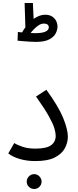

<svg xmlns="http://www.w3.org/2000/svg" viewBox="-20 -1067 517 1279"><path d="M35 -45 75 -114Q95 -101 131 -89Q167 -77 215 -77Q289 -77 320 -99.5Q351 -122 351 -162Q351 -182 342.5 -211.5Q334 -241 306 -291.5Q278 -342 220 -424L289 -469Q369 -359 400.5 -282Q432 -205 432 -157Q432 -117 412 -79.5Q392 -42 345 -18Q298 6 215 6Q160 6 113 -7.5Q66 -21 35 -45ZM219 -788Q201 -788 176.5 -789.5Q152 -791 130 -793Q108 -795 97 -796L99 -854Q105 -853 112 -852.5Q119 -852 127 -851Q137 -869 149 -885L144 -1047H199L204 -941Q222 -954 241.5 -961.5Q261 -969 281 -969Q319 -969 341 -946Q363 -923 363 -889Q363 -869 351.5 -845.5Q340 -822 309 -805Q278 -788 219 -788ZM273 -910Q255 -910 238 -899Q221 -888 206.5 -873Q192 -858 184 -847Q200 -846 212 -846Q261 -846 283 -856.5Q305 -867 305 -884Q305 -898 296 -904Q287 -910 273 -910ZM208 192Q187 192 172.5 177.5Q158 163 158 143Q158 123 172.5 108Q187 93 208 93Q228 93 242.5 108Q257 123 257 143Q257 163 242.5 177.5Q228 192 208 192Z"/></svg>

Font: Go Noto Current
Style: Regular
Weight: 400
Designer: Monotype Design Team
Foundry: Monotype Imaging Inc.
Version: Version 2.007; ttfautohint (v1.8) -l 8 -r 50 -G 200 -x 14 -D